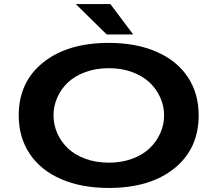

<svg xmlns="http://www.w3.org/2000/svg" viewBox="-20 -918 1090 949"><path d="M638.5 -747.5H507.5L354.5 -898H525.5ZM518 11Q383 11 282 -32.8Q181 -76.5 126.8 -157.8Q72.5 -239 72.5 -348Q72.5 -512 193 -609Q313.5 -706 518 -706Q653 -706 753.5 -662.2Q854 -618.5 908 -537.5Q962 -456.5 962 -348Q962 -183 842 -86Q722 11 518 11ZM518 -114Q581 -114 633.2 -133.2Q685.5 -152.5 719.5 -185Q753.5 -217.5 772.2 -259.5Q791 -301.5 791 -348Q791 -394 772.2 -436Q753.5 -478 719.5 -510.2Q685.5 -542.5 633.2 -561.8Q581 -581 518 -581Q454.5 -581 402 -561.8Q349.5 -542.5 315.5 -510.2Q281.5 -478 263 -436Q244.5 -394 244.5 -348Q244.5 -301.5 263 -259.5Q281.5 -217.5 315.5 -185Q349.5 -152.5 402 -133.2Q454.5 -114 518 -114Z"/></svg>

Font: League Mono Extended SemiBold
Style: Regular
Weight: 600
Width: 9
Designer: Tyler Finck
Foundry: The League of Moveable Type / Tyler Finck
Version: Version 2.210